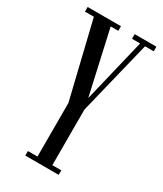

<svg xmlns="http://www.w3.org/2000/svg" viewBox="-178 -770 716 841"><g transform="rotate(30 180.0 -350.0)"><path d="M96.7 0V-22.9H145V-293.9L52.7 -676.8H7.8V-700.2H176.3V-676.8H137.7L209.5 -356L286.6 -676.8H245.6V-700.2H355.5V-676.8H311.5L220.2 -304.2V-22.9H265.6V0Z"/></g></svg>

Font: Imbue
Style: Regular
Weight: 400
Designer: Tyler Finck
Foundry: Etcetera Type Company
Version: Version 0.910